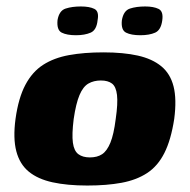

<svg xmlns="http://www.w3.org/2000/svg" viewBox="-20 -567 587 594"><path d="M250 7Q188 7 142.5 -3Q97 -13 69 -36Q41 -59 30.5 -99Q20 -139 28 -199Q37 -264 58.5 -304.5Q80 -345 113.5 -366.5Q147 -388 193.5 -396.5Q240 -405 300 -405Q362 -405 406.5 -395Q451 -385 479 -362Q507 -339 517 -299.5Q527 -260 519 -199Q509 -134 488.5 -93.5Q468 -53 435 -31.5Q402 -10 356 -1.5Q310 7 250 7ZM258 -80Q281 -80 296 -90Q311 -100 321.5 -125.5Q332 -151 338 -199Q345 -247 342 -273Q339 -299 326.5 -308.5Q314 -318 292 -318Q270 -318 253.5 -308.5Q237 -299 226 -273Q215 -247 208 -199Q202 -151 205.5 -125.5Q209 -100 222.5 -90Q236 -80 258 -80ZM414 -458Q386 -458 370 -466Q354 -474 357 -504Q362 -534 382 -540.5Q402 -547 429 -547Q455 -547 470.5 -539.5Q486 -532 482 -504Q478 -474 460 -466Q442 -458 414 -458ZM215 -458Q187 -458 171 -466Q155 -474 158 -505Q163 -534 183 -540.5Q203 -547 230 -547Q257 -547 272 -539.5Q287 -532 282 -505Q279 -474 260.5 -466Q242 -458 215 -458Z"/></svg>

Font: Genos Thin ExtraBold
Style: Italic
Weight: 800
Italic angle: -8°
Version: Version 1.010